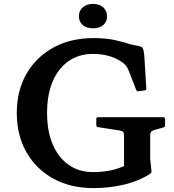

<svg xmlns="http://www.w3.org/2000/svg" viewBox="-20 -952 890 983"><path d="M456 -676Q384 -676 331 -639Q278 -602 249.5 -534.5Q221 -467 221 -373Q221 -280 250 -212.5Q279 -145 331.5 -108Q384 -71 456 -71Q503 -71 543 -79Q583 -87 615 -102V-256Q615 -272 610 -277Q605 -282 592 -284L482 -301Q473 -302 473 -312V-343Q473 -352 483 -352H816Q825 -352 825 -342V-311Q825 -301 815 -299L772 -287Q757 -283 753 -276.5Q749 -270 749 -257V-137L755 -82Q756 -72 754.5 -68.5Q753 -65 745 -60Q693 -26 618 -7.5Q543 11 458 11Q341 11 253 -37.5Q165 -86 115.5 -172.5Q66 -259 66 -374Q66 -488 115.5 -574Q165 -660 253.5 -708.5Q342 -757 458 -757Q522 -757 569.5 -746.5Q617 -736 648 -725L686 -717Q699 -715 705 -711.5Q711 -708 714 -697Q717 -686 719 -663L729 -500Q731 -491 720 -489L689 -485Q680 -483 677 -493L639 -590Q633 -604 628 -611.5Q623 -619 613 -628Q582 -652 542.5 -664Q503 -676 456 -676ZM456 -807Q424 -807 404 -823.5Q384 -840 384 -869Q384 -897 404 -914.5Q424 -932 456 -932Q489 -932 508.5 -914.5Q528 -897 528 -869Q528 -840 508.5 -823.5Q489 -807 456 -807Z"/></svg>

Font: Hahmlet SemiBold
Style: Regular
Weight: 600
Version: Version 1.002